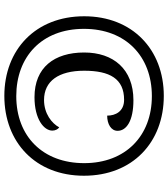

<svg xmlns="http://www.w3.org/2000/svg" viewBox="35 -800 775 885"><g transform="rotate(90 422.5 -357.5)"><path d="M422 10C636 10 790 -134 790 -357C790 -581 636 -725 422 -725C208 -725 55 -580 55 -358C55 -134 209 10 422 10ZM423 -45C243 -45 113 -161 113 -357C113 -550 240 -670 423 -670C606 -670 732 -549 732 -358C732 -168 609 -45 423 -45ZM428 -129C530 -129 582 -173 582 -211C582 -225 576 -237 567 -243C549 -209 504 -173 441 -173C354 -173 306 -240 306 -358C306 -476 343 -542 440 -542C494 -542 513 -502 513 -464C552 -464 583 -482 583 -512C583 -553 537 -585 442 -585C298 -585 222 -492 222 -358C222 -220 291 -129 428 -129Z"/></g></svg>

Font: Noto Serif Tangut
Style: Regular
Weight: 400
Designer: YANG Xicheng
Foundry: Liu Zhao Studio
Version: Version 2.169